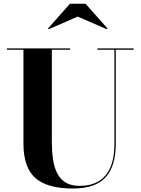

<svg xmlns="http://www.w3.org/2000/svg" viewBox="-20 -1014 768 1048"><path d="M709.5 -750V-742.5H612V-230Q612 -106.5 556 -45.8Q500 15 378 15Q237 15 172.5 -42.8Q108 -100.5 108 -230V-742.5H18V-750H363V-742.5H263V-240Q263 -190.5 269 -147Q275 -103.5 291.2 -70.2Q307.5 -37 337.5 -18.2Q367.5 0.5 416 0.5Q474 0.5 516.2 -23.5Q558.5 -47.5 581.5 -98.2Q604.5 -149 604.5 -230V-742.5H511.5V-750ZM246 -854.5 242 -858.5 362 -993.5H447L567 -858.5L563 -854.5L404 -923.5Z"/></svg>

Font: Bodoni Moda 28pt
Style: Bold
Weight: 700
Designer: Owen Earl
Foundry: indestructible type
Version: Version 2.005